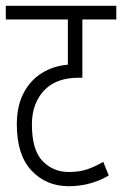

<svg xmlns="http://www.w3.org/2000/svg" viewBox="-20 -642 421 662"><path d="M381 -575H264V-374H252Q176 -374 135 -333Q115 -314 102.5 -283.5Q90 -253 90 -213Q90 -125 126.5 -87Q163 -49 217 -49Q252 -49 278.5 -57.5Q305 -66 336 -84L355 -37Q292 0 217 0Q139 0 88.5 -54Q38 -108 38 -213Q38 -277 61.5 -321.5Q85 -366 125 -390.5Q165 -415 214 -419V-575H0V-622H381Z"/></svg>

Font: Noto Sans ExtraCondensed Light
Style: Italic
Weight: 300
Width: 2
Italic angle: -12°
Designer: Monotype Design Team
Foundry: Monotype Imaging Inc.
Version: Version 2.013; ttfautohint (v1.8.4.7-5d5b)